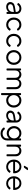

<svg xmlns="http://www.w3.org/2000/svg" viewBox="2994 -3824 1050 7079"><g transform="rotate(90 3519.5 -285.0)"><path d="M232 12Q181 12 141 -7.5Q101 -27 78 -61Q55 -95 55 -139Q55 -201 96 -247Q137 -293 226 -308L420 -340V-368Q420 -416 385 -446Q350 -476 294 -476Q251 -476 218 -457.5Q185 -439 165 -409Q151 -388 132 -399L106 -413Q96 -418 93 -427Q90 -436 96 -446Q125 -490 179 -519Q233 -548 294 -548Q353 -548 398.5 -525Q444 -502 469.5 -461.5Q495 -421 495 -368V-24Q495 0 471 0H444Q420 0 420 -24V-77Q394 -38 344 -13Q294 12 232 12ZM135 -142Q135 -106 163.5 -81Q192 -56 237 -56Q292 -56 333 -79.5Q374 -103 397 -143Q420 -183 420 -232V-272L244 -243Q186 -233 160.5 -206Q135 -179 135 -142Z M894 12Q815 12 755 -25Q695 -62 661 -125.5Q627 -189 627 -269Q627 -349 661 -412Q695 -475 755 -511.5Q815 -548 894 -548Q962 -548 1019 -515.5Q1076 -483 1106 -432Q1119 -411 1096 -400L1070 -387Q1050 -376 1038 -396Q1016 -431 978.5 -452Q941 -473 894 -473Q841 -473 798.5 -446.5Q756 -420 731.5 -373.5Q707 -327 707 -268Q707 -210 731.5 -163.5Q756 -117 798.5 -90Q841 -63 894 -63Q941 -63 978 -84Q1015 -105 1038 -141Q1051 -162 1070 -151L1096 -136Q1117 -124 1108 -107Q1078 -55 1020 -21.5Q962 12 894 12Z M1494 12Q1415 12 1355 -25Q1295 -62 1261 -125.5Q1227 -189 1227 -269Q1227 -349 1261 -412Q1295 -475 1355 -511.5Q1415 -548 1494 -548Q1562 -548 1619 -515.5Q1676 -483 1706 -432Q1719 -411 1696 -400L1670 -387Q1650 -376 1638 -396Q1616 -431 1578.5 -452Q1541 -473 1494 -473Q1441 -473 1398.5 -446.5Q1356 -420 1331.5 -373.5Q1307 -327 1307 -268Q1307 -210 1331.5 -163.5Q1356 -117 1398.5 -90Q1441 -63 1494 -63Q1541 -63 1578 -84Q1615 -105 1638 -141Q1651 -162 1670 -151L1696 -136Q1717 -124 1708 -107Q1678 -55 1620 -21.5Q1562 12 1494 12Z M2100 12Q2024 12 1962 -24.5Q1900 -61 1863.5 -124.5Q1827 -188 1827 -269Q1827 -349 1863 -412Q1899 -475 1960.5 -511.5Q2022 -548 2100 -548Q2178 -548 2239.5 -512Q2301 -476 2336.5 -413Q2372 -350 2372 -269Q2372 -187 2335 -123.5Q2298 -60 2236.5 -24Q2175 12 2100 12ZM2100 -63Q2154 -63 2197.5 -90Q2241 -117 2266.5 -164Q2292 -211 2292 -269Q2292 -327 2266.5 -373Q2241 -419 2197.5 -446Q2154 -473 2100 -473Q2046 -473 2002.5 -446Q1959 -419 1933 -373Q1907 -327 1907 -269Q1907 -211 1933 -164Q1959 -117 2002.5 -90Q2046 -63 2100 -63Z M2528 0Q2504 0 2504 -24V-512Q2504 -536 2528 -536H2555Q2579 -536 2579 -512V-470Q2603 -507 2642.5 -527.5Q2682 -548 2728 -548Q2783 -548 2829 -520Q2875 -492 2900 -446Q2924 -496 2969.5 -522Q3015 -548 3069 -548Q3123 -548 3168.5 -522Q3214 -496 3241.5 -450.5Q3269 -405 3269 -348V-24Q3269 0 3245 0H3218Q3194 0 3194 -24V-319Q3194 -392 3156 -432.5Q3118 -473 3060 -473Q3002 -473 2963 -432Q2924 -391 2924 -319V-24Q2924 0 2900 0H2873Q2849 0 2849 -24V-319Q2849 -392 2811 -432.5Q2773 -473 2715 -473Q2657 -473 2618 -432Q2579 -391 2579 -319V-24Q2579 0 2555 0Z M3436 200Q3412 200 3412 176V-512Q3412 -536 3436 -536H3463Q3487 -536 3487 -512V-455Q3520 -498 3570 -523Q3620 -548 3683 -548Q3759 -548 3818.5 -511.5Q3878 -475 3912.5 -412Q3947 -349 3947 -268Q3947 -188 3912.5 -124.5Q3878 -61 3818.5 -24.5Q3759 12 3683 12Q3621 12 3569 -14Q3517 -40 3487 -87V176Q3487 200 3463 200ZM3679 -63Q3733 -63 3775.5 -90Q3818 -117 3842.5 -163.5Q3867 -210 3867 -268Q3867 -327 3842.5 -373Q3818 -419 3775.5 -446Q3733 -473 3679 -473Q3625 -473 3581.5 -446Q3538 -419 3512.5 -372.5Q3487 -326 3487 -268Q3487 -210 3512.5 -163.5Q3538 -117 3581.5 -90Q3625 -63 3679 -63Z M4234 12Q4183 12 4143 -7.5Q4103 -27 4080 -61Q4057 -95 4057 -139Q4057 -201 4098 -247Q4139 -293 4228 -308L4422 -340V-368Q4422 -416 4387 -446Q4352 -476 4296 -476Q4253 -476 4220 -457.5Q4187 -439 4167 -409Q4153 -388 4134 -399L4108 -413Q4098 -418 4095 -427Q4092 -436 4098 -446Q4127 -490 4181 -519Q4235 -548 4296 -548Q4355 -548 4400.5 -525Q4446 -502 4471.5 -461.5Q4497 -421 4497 -368V-24Q4497 0 4473 0H4446Q4422 0 4422 -24V-77Q4396 -38 4346 -13Q4296 12 4234 12ZM4137 -142Q4137 -106 4165.5 -81Q4194 -56 4239 -56Q4294 -56 4335 -79.5Q4376 -103 4399 -143Q4422 -183 4422 -232V-272L4246 -243Q4188 -233 4162.5 -206Q4137 -179 4137 -142Z M4905 220Q4829 220 4771.5 189.5Q4714 159 4683 109Q4671 90 4693 77L4720 62Q4739 51 4752 72Q4772 103 4810 124Q4848 145 4903 145Q4952 145 4993 126Q5034 107 5059 70Q5084 33 5084 -21V-107Q5054 -60 5003 -34Q4952 -8 4893 -8Q4818 -8 4758 -44Q4698 -80 4663.5 -141.5Q4629 -203 4629 -278Q4629 -354 4663.5 -415Q4698 -476 4757.5 -512Q4817 -548 4893 -548Q4952 -548 5002 -523Q5052 -498 5084 -455V-512Q5084 -536 5108 -536H5135Q5159 -536 5159 -512V-21Q5159 48 5126.5 102.5Q5094 157 5036.5 188.5Q4979 220 4905 220ZM4897 -83Q4949 -83 4991 -109.5Q5033 -136 5058.5 -180.5Q5084 -225 5084 -278Q5084 -331 5058.5 -375.5Q5033 -420 4991 -446.5Q4949 -473 4897 -473Q4844 -473 4801 -446.5Q4758 -420 4733.5 -376Q4709 -332 4709 -278Q4709 -225 4733.5 -180.5Q4758 -136 4800.5 -109.5Q4843 -83 4897 -83Z M5337 0Q5313 0 5313 -24V-512Q5313 -536 5337 -536H5364Q5388 -536 5388 -512V-470Q5412 -506 5452 -527Q5492 -548 5542 -548Q5599 -548 5644.5 -522Q5690 -496 5716.5 -450.5Q5743 -405 5743 -348V-24Q5743 0 5719 0H5692Q5668 0 5668 -24V-319Q5668 -392 5629.5 -432.5Q5591 -473 5529 -473Q5468 -473 5428 -432Q5388 -391 5388 -319V-24Q5388 0 5364 0Z M6130 12Q6055 12 5994.5 -24.5Q5934 -61 5899 -125Q5864 -189 5864 -270Q5864 -351 5898 -413.5Q5932 -476 5990.5 -512Q6049 -548 6122 -548Q6180 -548 6225.5 -526.5Q6271 -505 6303 -468.5Q6335 -432 6352 -386.5Q6369 -341 6369 -293Q6369 -283 6368 -270.5Q6367 -258 6365 -245H5943Q5945 -187 5971.5 -145.5Q5998 -104 6040 -81Q6082 -58 6130 -58Q6182 -58 6219 -80.5Q6256 -103 6281 -137Q6295 -155 6314 -145L6337 -133Q6359 -121 6350 -106Q6322 -57 6264 -22.5Q6206 12 6130 12ZM6122 -478Q6078 -478 6040 -458Q6002 -438 5976.5 -401.5Q5951 -365 5945 -315H6288Q6287 -363 6264.5 -399.5Q6242 -436 6204.5 -457Q6167 -478 6122 -478ZM6112 -640Q6098 -640 6093.5 -648.5Q6089 -657 6096 -669L6156 -774Q6165 -790 6185 -790H6232Q6247 -790 6251.5 -781.5Q6256 -773 6247 -761L6166 -654Q6156 -640 6137 -640Z M6745 12Q6670 12 6609.5 -24.5Q6549 -61 6514 -125Q6479 -189 6479 -270Q6479 -351 6513 -413.5Q6547 -476 6605.5 -512Q6664 -548 6737 -548Q6795 -548 6840.5 -526.5Q6886 -505 6918 -468.5Q6950 -432 6967 -386.5Q6984 -341 6984 -293Q6984 -283 6983 -270.5Q6982 -258 6980 -245H6558Q6560 -187 6586.5 -145.5Q6613 -104 6655 -81Q6697 -58 6745 -58Q6797 -58 6834 -80.5Q6871 -103 6896 -137Q6910 -155 6929 -145L6952 -133Q6974 -121 6965 -106Q6937 -57 6879 -22.5Q6821 12 6745 12ZM6737 -478Q6693 -478 6655 -458Q6617 -438 6591.5 -401.5Q6566 -365 6560 -315H6903Q6902 -363 6879.5 -399.5Q6857 -436 6819.5 -457Q6782 -478 6737 -478Z"/></g></svg>

Font: Pitagon Sans Text
Style: Regular
Weight: 400
Designer: Travis Tran
Foundry: Pitagon
Version: Version 1.001; ttfautohint (v1.8.4.7-5d5b);gftools[0.9.26]